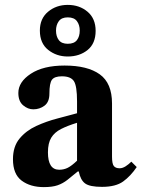

<svg xmlns="http://www.w3.org/2000/svg" viewBox="-20 -754 579 785"><path d="M159 11Q104 11 68.5 -15.5Q33 -42 33 -103Q33 -155 60 -187.5Q87 -220 128.5 -239Q170 -258 214.5 -269.5Q259 -281 295 -291V-339Q295 -403 282 -422.5Q269 -442 233 -442Q203 -442 192.5 -428Q182 -414 182 -371Q182 -337 162 -322Q142 -307 116 -307Q94 -307 74.5 -323.5Q55 -340 55 -374Q55 -419 106 -452.5Q157 -486 244 -486Q338 -486 388 -450Q438 -414 438 -331V-114Q438 -84 445.5 -75Q453 -66 469 -66Q481 -66 493.5 -74Q506 -82 517 -93L539 -71Q514 -34 483.5 -12Q453 10 397 10Q347 10 328 -4Q309 -18 302 -53H298Q274 -33 255.5 -18.5Q237 -4 215.5 3.5Q194 11 159 11ZM295 -97V-252Q256 -240 229.5 -226.5Q203 -213 189.5 -191Q176 -169 176 -131Q176 -60 222 -60Q241 -60 257 -68Q273 -76 295 -97ZM257 -523Q211 -523 177 -550Q143 -577 143 -629Q143 -678 176.5 -706Q210 -734 257 -734Q305 -734 338 -706Q371 -678 371 -628Q371 -576 338 -549.5Q305 -523 257 -523ZM257 -575Q283 -575 294.5 -590Q306 -605 306 -629Q306 -652 294.5 -667.5Q283 -683 257 -683Q232 -683 220.5 -667.5Q209 -652 209 -629Q209 -605 220.5 -590Q232 -575 257 -575Z"/></svg>

Font: STIX Two Text
Style: Bold
Weight: 700
Designer: Ross Mills, John Hudson & Paul Hanslow, Tiro Typeworks Ltd; with prior portions MicroPress Inc., and Coen Hoffman.
Foundry: Tiro Typeworks Ltd
Version: Version 2.13 b171